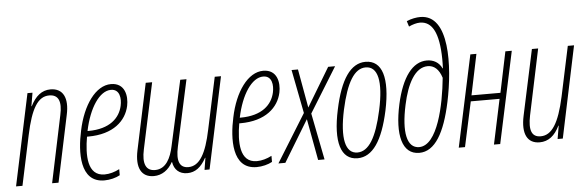

<svg xmlns="http://www.w3.org/2000/svg" viewBox="-49 -930 3371 1103"><g transform="rotate(-5 1636.0 -378.5)"><path d="M4 0H41L102 -287C134 -439 174 -504 239 -504C293 -504 310 -463 293 -386L212 0H249L330 -384C351 -480 322 -538 249 -538C199 -538 162 -507 134 -451H132L145 -528H116Z M513 10C545 10 580 1 603 -12V-47C576 -33 546 -24 517 -24C416 -24 417 -145 435 -249H442C588 -249 662 -321 680 -405C692 -462 679 -538 598 -538C510 -538 434 -432 404 -286C378 -168 369 10 513 10ZM595 -505C647 -505 652 -450 643 -409C628 -340 570 -281 445 -281H441V-282C468 -412 529 -505 595 -505Z M798 10C845 10 883 -17 907 -61H909C916 -17 945 10 991 10C1037 10 1071 -16 1100 -69H1102L1091 0H1120L1232 -528H1196L1132 -229C1104 -93 1065 -24 1000 -24C950 -24 932 -64 950 -146L1033 -528H997L914 -152C900 -86 872 -24 808 -24C756 -24 736 -65 754 -148L835 -528H798L717 -146C696 -47 726 10 798 10Z M1391 10C1423 10 1458 1 1481 -12V-47C1454 -33 1424 -24 1395 -24C1294 -24 1295 -145 1313 -249H1320C1466 -249 1540 -321 1558 -405C1570 -462 1557 -538 1476 -538C1388 -538 1312 -432 1282 -286C1256 -168 1247 10 1391 10ZM1473 -505C1525 -505 1530 -450 1521 -409C1506 -340 1448 -281 1323 -281H1319V-282C1346 -412 1407 -505 1473 -505Z M1517 0H1557L1702 -239L1746 0H1783L1730 -269L1890 -528H1850L1716 -305L1676 -528H1639L1688 -276Z M1973 10C2060 10 2119 -78 2156 -249C2195 -434 2163 -538 2066 -538C1980 -538 1920 -450 1884 -279C1844 -95 1876 10 1973 10ZM1975 -23C1905 -23 1884 -112 1919 -275C1953 -430 1999 -506 2064 -506C2135 -506 2156 -418 2120 -254C2086 -98 2040 -23 1975 -23Z M2329 10C2420 10 2478 -93 2515 -267C2558 -470 2571 -767 2402 -767C2380 -767 2350 -762 2323 -750L2333 -718C2354 -728 2378 -735 2397 -735C2468 -735 2505 -666 2507 -516C2507 -503 2507 -479 2506 -462H2504C2488 -497 2456 -515 2418 -515C2335 -515 2273 -432 2239 -279C2201 -105 2229 10 2329 10ZM2331 -23C2260 -23 2240 -116 2274 -272C2299 -390 2346 -482 2420 -482C2456 -482 2484 -459 2500 -408C2485 -253 2437 -23 2331 -23Z M2557 0H2593L2649 -259H2815L2760 0H2796L2909 -528H2872L2823 -293H2656L2705 -528H2670Z M3023 10C3074 10 3111 -20 3138 -76H3140L3127 0H3157L3268 -528H3232L3171 -241C3138 -89 3096 -24 3032 -24C2980 -24 2964 -64 2981 -148L3061 -528H3025L2944 -150C2922 -47 2952 10 3023 10Z"/></g></svg>

Font: Noto Sans ExtraCondensed ExtraLight
Style: Italic
Weight: 200
Width: 2
Italic angle: -12°
Designer: Monotype Design Team
Foundry: Monotype Imaging Inc.
Version: Version 2.013